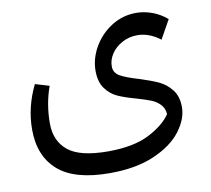

<svg xmlns="http://www.w3.org/2000/svg" viewBox="-76 -659 931 848"><g transform="rotate(-10 389.5 -234.5)"><path d="M547 -284Q601 -267 633.5 -252Q666 -237 690 -207Q714 -177 714 -128Q714 -75 673 -21Q632 33 550 68.5Q468 104 351 104Q193 104 119 39Q45 -26 45 -145Q45 -245 92 -341L155 -322Q127 -245 127 -158Q127 -79 180.5 -35.5Q234 8 359 8Q474 8 543.5 -27.5Q613 -63 644 -109Q642 -136 625.5 -153Q609 -170 586.5 -179Q564 -188 523 -200Q472 -214 441 -228Q410 -242 388 -272Q366 -302 366 -352Q366 -406 395.5 -457.5Q425 -509 475.5 -541Q526 -573 586 -573Q621 -573 656.5 -560.5Q692 -548 724 -521L677 -437Q627 -475 575 -475Q537 -475 506 -458Q475 -441 457.5 -414.5Q440 -388 440 -359Q440 -330 466 -315Q492 -300 547 -284Z"/></g></svg>

Font: FiraGO
Style: Italic
Weight: 400
Italic angle: -8°
Designer: bBox Type GmbH
Foundry: bBox Type GmbH
Version: Version 1.001